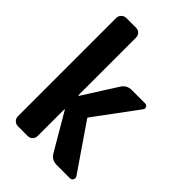

<svg xmlns="http://www.w3.org/2000/svg" viewBox="-220 -845 940 940"><g transform="rotate(45 250.0 -375.0)"><path d="M297.9 -265.6 460 -29.3Q465.8 -20.5 460.9 -10.3Q456.1 0 445.3 0H352.5Q317.4 0 299.8 -31.2L189.5 -219.7Q187.5 -221.7 186.5 -218.8V-35.2Q186.5 -20.5 176.8 -10.3Q167 0 152.3 0H85Q70.3 0 60.1 -9.8Q49.8 -19.5 49.8 -35.2V-714.8Q49.8 -729.5 60.1 -739.7Q70.3 -750 85 -750H152.3Q167 -750 176.8 -740.2Q186.5 -730.5 186.5 -714.8V-317.4Q186.5 -316.4 188 -315.9Q189.5 -315.4 190.4 -316.4L300.8 -490.2Q319.3 -520.5 355.5 -519.5H445.3Q456.1 -519.5 460.9 -510.3Q465.8 -501 459 -492.2L297.9 -274.4Q293.9 -269.5 297.9 -265.6Z"/></g></svg>

Font: Rounded-L Mgen+ 1m bold
Style: Bold
Weight: 700
Designer: [Source Han Sans]
Ryoko NISHIZUKA  (kana & ideographs); Paul D. Hunt (Latin, Greek & Cyrillic); Wenlong ZHANG  (bopomofo
Version: Version 1.059.20150602